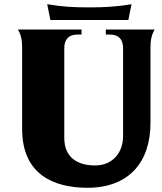

<svg xmlns="http://www.w3.org/2000/svg" viewBox="-20 -862 767 911"><path d="M392 29C593 30 694 -94 694 -279V-638C694 -674 700 -698 714 -722H482V-698H502C542 -698 564 -676 564 -634V-217C564 -138 515 -77 431 -77C351 -77 285 -112 285 -208V-634C285 -676 307 -698 347 -698H367V-722H65C79 -698 85 -674 85 -638V-250C85 -33 236 28 392 29ZM204 -842 219 -767H589L604 -842C526 -829 468 -827 404 -827C332 -827 282 -829 204 -842Z"/></svg>

Font: Sinistre Bold
Style: Regular
Weight: 900
Designer: Jules Durand
Foundry: Collletttivo
Version: Version 69.420;Glyphs 3.2 (3217)